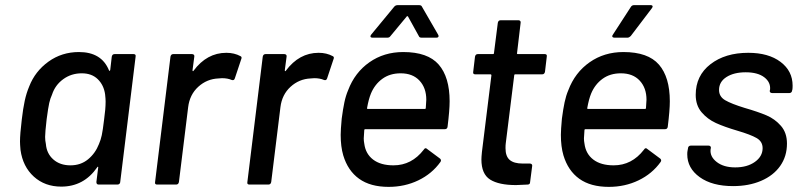

<svg xmlns="http://www.w3.org/2000/svg" viewBox="-20 -720 3131 749"><path d="M427 -509H501Q511 -509 509 -499L449 -10Q449 -6 446 -3Q443 0 438 0H365Q356 0 356 -10L363 -66Q364 -69 362 -69.5Q360 -70 359 -67Q307 8 219 8Q155 8 112 -31Q69 -70 60 -135Q58 -157 58 -168Q58 -196 65 -254Q70 -297 76.5 -327Q83 -357 94 -383Q117 -442 169 -479.5Q221 -517 288 -517Q376 -517 405 -446Q406 -443 407.5 -443.5Q409 -444 410 -447L416 -499Q418 -509 427 -509ZM386 -253Q392 -295 392 -324Q392 -334 390 -352Q385 -388 361.5 -411Q338 -434 299 -434Q258 -434 226.5 -411Q195 -388 183 -351Q176 -336 172 -318Q168 -300 162 -255Q156 -203 156 -186Q156 -172 159 -158Q162 -121 188 -98Q214 -75 255 -75Q295 -75 323.5 -98.5Q352 -122 366 -158Q373 -174 377 -192.5Q381 -211 386 -253Z M918 -501Q925 -498 921 -489L896 -414Q893 -405 884 -408Q868 -415 846 -415L832 -414Q787 -412 753.5 -381.5Q720 -351 714 -302L678 -10Q676 0 667 0H593Q583 0 585 -10L645 -499Q647 -509 656 -509H729Q734 -509 736.5 -506Q739 -503 738 -499L731 -446Q731 -443 732.5 -442.5Q734 -442 735 -444Q787 -514 863 -514Q894 -514 918 -501Z M1278 -501Q1285 -498 1281 -489L1256 -414Q1253 -405 1244 -408Q1228 -415 1206 -415L1192 -414Q1147 -412 1113.5 -381.5Q1080 -351 1074 -302L1038 -10Q1036 0 1027 0H953Q943 0 945 -10L1005 -499Q1007 -509 1016 -509H1089Q1094 -509 1096.5 -506Q1099 -503 1098 -499L1091 -446Q1091 -443 1092.5 -442.5Q1094 -442 1095 -444Q1147 -514 1223 -514Q1254 -514 1278 -501Z M1726 -226Q1725 -216 1715 -216H1405Q1401 -216 1401 -212Q1399 -188 1399 -180Q1399 -170 1401 -160Q1406 -120 1435.5 -97.5Q1465 -75 1515 -75Q1586 -75 1633 -136Q1639 -146 1646 -139L1697 -101Q1703 -95 1698 -88Q1665 -42 1612 -16.5Q1559 9 1496 9Q1425 9 1381 -22.5Q1337 -54 1319 -114Q1309 -148 1309 -194Q1309 -213 1313 -257Q1318 -295 1323.5 -321Q1329 -347 1338 -368Q1364 -437 1421 -477Q1478 -517 1553 -517Q1649 -517 1691.5 -468Q1734 -419 1734 -325Q1734 -290 1726 -226ZM1427 -355Q1418 -333 1412 -299Q1411 -295 1415 -295H1637Q1641 -295 1641 -299Q1643 -323 1643 -331Q1643 -377 1616.5 -405.5Q1590 -434 1543 -434Q1501 -434 1471.5 -412.5Q1442 -391 1427 -355ZM1428 -585 1518 -694Q1523 -700 1532 -700H1614Q1624 -700 1626 -694L1689 -585L1691 -580Q1691 -573 1682 -573H1625Q1616 -573 1614 -579L1572 -655Q1571 -657 1569 -657Q1567 -657 1566 -655L1503 -579Q1499 -573 1491 -573H1433Q1427 -573 1425.5 -576.5Q1424 -580 1428 -585Z M2095 -430H1990Q1986 -430 1986 -426L1953 -161Q1952 -154 1952 -142Q1952 -110 1968.5 -96Q1985 -82 2019 -82H2047Q2052 -82 2054.5 -79Q2057 -76 2056 -72L2048 -10Q2048 0 2038 0Q2006 2 1993 2Q1926 2 1892 -19.5Q1858 -41 1858 -98Q1858 -107 1860 -127L1897 -426Q1897 -430 1893 -430H1834Q1824 -430 1826 -440L1833 -499Q1835 -509 1844 -509H1903Q1907 -509 1907 -513L1922 -631Q1924 -641 1933 -641H2003Q2007 -641 2009.5 -638Q2012 -635 2011 -631L1997 -513Q1996 -512 1997 -510.5Q1998 -509 2000 -509H2105Q2115 -509 2113 -499L2106 -440Q2104 -430 2095 -430Z M2585 -226Q2584 -216 2574 -216H2264Q2260 -216 2260 -212Q2258 -188 2258 -180Q2258 -170 2260 -160Q2265 -120 2294.5 -97.5Q2324 -75 2374 -75Q2445 -75 2492 -136Q2498 -146 2505 -139L2556 -101Q2562 -95 2557 -88Q2524 -42 2471 -16.5Q2418 9 2355 9Q2284 9 2240 -22.5Q2196 -54 2178 -114Q2168 -148 2168 -194Q2168 -213 2172 -257Q2177 -295 2182.5 -321Q2188 -347 2197 -368Q2223 -437 2280 -477Q2337 -517 2412 -517Q2508 -517 2550.5 -468Q2593 -419 2593 -325Q2593 -290 2585 -226ZM2286 -355Q2277 -333 2271 -299Q2270 -295 2274 -295H2496Q2500 -295 2500 -299Q2502 -323 2502 -331Q2502 -377 2475.5 -405.5Q2449 -434 2402 -434Q2360 -434 2330.5 -412.5Q2301 -391 2286 -355ZM2371 -585 2441 -693Q2445 -700 2454 -700H2519Q2524 -700 2525.5 -696.5Q2527 -693 2523 -688L2441 -580Q2434 -573 2428 -573H2377Q2371 -573 2369 -576.5Q2367 -580 2371 -585Z M2661 -118Q2661 -127 2662 -131L2664 -142Q2664 -146 2667 -149Q2670 -152 2675 -152H2744Q2749 -152 2751.5 -149Q2754 -146 2753 -142L2752 -137Q2749 -109 2776 -88Q2803 -67 2848 -67Q2895 -67 2925 -88.5Q2955 -110 2955 -142Q2955 -168 2931.5 -181.5Q2908 -195 2857 -210Q2806 -225 2773 -240Q2740 -255 2717 -282Q2694 -309 2694 -350Q2694 -425 2751.5 -469.5Q2809 -514 2899 -514Q2978 -514 3025 -478.5Q3072 -443 3072 -386Q3072 -375 3071 -370L3070 -367Q3070 -363 3067 -360Q3064 -357 3060 -357H2992Q2987 -357 2984.5 -360Q2982 -363 2983 -367L2984 -370Q2987 -399 2961.5 -418.5Q2936 -438 2889 -438Q2843 -438 2814 -419.5Q2785 -401 2785 -369Q2785 -343 2809 -329Q2833 -315 2885 -299Q2937 -284 2970 -270Q3003 -256 3026.5 -229Q3050 -202 3050 -160Q3050 -110 3023.5 -72.5Q2997 -35 2949 -14.5Q2901 6 2840 6Q2758 6 2709.5 -29Q2661 -64 2661 -118Z"/></svg>

Font: Barlow Medium
Style: Italic
Weight: 500
Italic angle: -7°
Designer: Jeremy Tribby
Foundry: Tribby Type
Version: Version 1.408